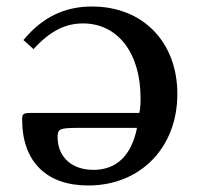

<svg xmlns="http://www.w3.org/2000/svg" viewBox="-20 -560 614 590"><path d="M52 -437 83 -409C133 -464 180 -488 235 -488C342 -488 412 -397 412 -258C412 -240 411 -224 408 -213H79C52 -213 48 -211 48 -193C48 -63 123 10 251 10C412 10 525 -107 525 -271C525 -431 419 -540 263 -540C178 -540 110 -507 52 -437ZM217 -167H401C384 -82 338 -38 267 -38C200 -38 157 -78 157 -139C157 -163 163 -167 217 -167Z"/></svg>

Font: Libre Baskerville
Style: Regular
Weight: 400
Designer: Pablo Impallari, Rodrigo Fuenzalida
Foundry: Pablo Impallari, Rodrigo Fuenzalida
Version: Version 1.051;Glyphs 3.2.3 (3260)